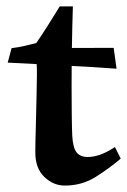

<svg xmlns="http://www.w3.org/2000/svg" viewBox="-20 -569 396 598"><path d="M207 -549Q205 -488 204 -423.5Q203 -359 203 -301Q203 -253 203.5 -211Q204 -169 205 -147Q207 -109 218.5 -94.5Q230 -80 253 -80Q270 -80 290 -86.5Q310 -93 338 -111L356 -75Q321 -45 278 -18Q235 9 182 9Q146 9 118 -18Q90 -45 90 -94Q90 -124 91.5 -170.5Q93 -217 94 -277Q95 -312 95 -337Q95 -362 94 -373Q94 -381 82.5 -386.5Q71 -392 55.5 -397Q40 -402 28.5 -407.5Q17 -413 16 -419Q40 -422 56.5 -426Q73 -430 93 -435Q113 -464 129 -489.5Q145 -515 166 -549ZM334 -420 343 -355Q263 -361 179.5 -365Q96 -369 4 -374L16 -419Z"/></svg>

Font: Ruwudu SemiBold
Style: Regular
Weight: 600
Designer: Becca Hirsbrunner Spalinger
Foundry: SIL International
Version: Version 3.000